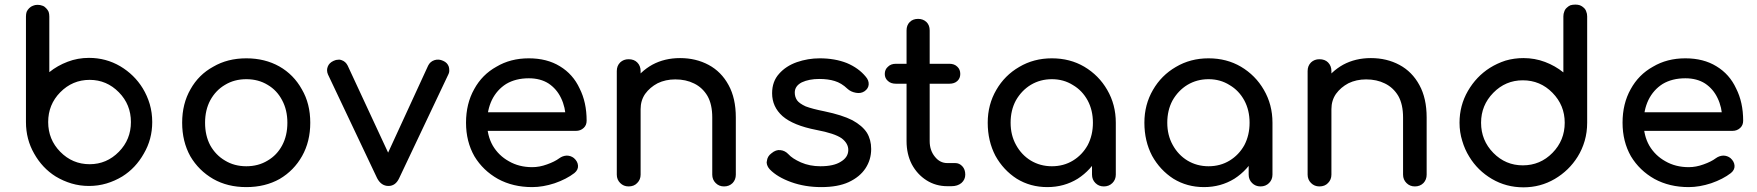

<svg xmlns="http://www.w3.org/2000/svg" viewBox="-20 -802 7568 827"><path d="M366.2 -458Q292 -458 239.3 -404.3Q187.5 -351.6 187.5 -276.4Q187.5 -201.2 239.3 -148.4Q292 -94.7 366.2 -94.7Q439.5 -94.7 492.2 -148.4Q543.9 -201.2 543.9 -276.4Q543.9 -351.6 492.2 -404.3Q439.5 -458 366.2 -458ZM363.3 -552.7Q436.5 -552.7 498 -516.6Q558.6 -480.5 594.7 -421.9Q614.3 -389.6 625 -353.5Q635.7 -316.4 635.7 -276.4Q635.7 -202.1 599.6 -140.6Q564.5 -78.1 506.8 -42Q474.6 -22.5 438.5 -11.7Q402.3 -1 363.3 -1Q324.2 -1 288.1 -11.7Q252 -22.5 219.7 -42Q162.1 -78.1 127 -140.6Q91.8 -202.1 91.8 -276.4Q91.8 -276.4 91.8 -276.4Q91.8 -276.4 91.8 -276.4Q91.8 -276.4 91.8 -277.3Q91.8 -277.3 91.8 -277.3Q91.8 -427.7 91.8 -730.5Q91.8 -742.2 94.7 -751Q98.6 -759.8 105.5 -766.6Q113.3 -774.4 122.1 -777.3Q130.9 -781.2 141.6 -781.2Q153.3 -781.2 163.1 -777.3Q171.9 -774.4 178.7 -766.6Q185.5 -759.8 189.5 -751Q192.4 -742.2 192.4 -730.5Q192.4 -650.4 192.4 -491.2Q227.5 -519.5 271.5 -536.1Q314.5 -552.7 363.3 -552.7Z M1041 3.9Q960 3.9 898.4 -31.2Q835.9 -67.4 799.8 -128.9Q764.6 -192.4 764.6 -273.4Q764.6 -355.5 800.8 -418Q835.9 -480.5 898.4 -514.6Q960 -550.8 1041 -550.8Q1121.1 -550.8 1183.6 -515.6Q1245.1 -480.5 1280.3 -417Q1316.4 -355.5 1316.4 -273.4Q1316.4 -192.4 1281.2 -129.9Q1246.1 -67.4 1184.6 -31.2Q1122.1 3.9 1041 3.9ZM1041 -85.9Q1092.8 -85.9 1132.8 -110.4Q1172.9 -133.8 1195.3 -175.8Q1217.8 -217.8 1217.8 -273.4Q1217.8 -328.1 1195.3 -370.1Q1172.9 -413.1 1132.8 -436.5Q1092.8 -460.9 1041 -460.9Q989.3 -460.9 949.2 -436.5Q909.2 -413.1 885.7 -370.1Q863.3 -328.1 863.3 -273.4Q863.3 -217.8 885.7 -175.8Q909.2 -133.8 949.2 -110.4Q989.3 -85.9 1041 -85.9Z M1653.3 -1Q1622.1 -1 1604.5 -34.2Q1534.2 -182.6 1392.6 -481.4Q1388.7 -490.2 1388.7 -500Q1388.7 -506.8 1391.6 -514.6Q1397.5 -531.2 1417 -540Q1426.8 -544.9 1437.5 -544.9Q1444.3 -545.9 1451.2 -543Q1468.8 -537.1 1477.5 -519.5Q1543.9 -377.9 1675.8 -92.8Q1664.1 -92.8 1627.9 -92.8Q1676.8 -200.2 1824.2 -519.5Q1833 -537.1 1851.6 -543Q1870.1 -548.8 1888.7 -540Q1907.2 -532.2 1913.1 -514.6Q1915 -507.8 1915 -501Q1916 -491.2 1911.1 -481.4Q1839.8 -332 1699.2 -34.2Q1683.6 -1 1653.3 -1Z M2272.5 3.9Q2189.5 3.9 2125 -31.2Q2060.5 -67.4 2023.4 -128.9Q1987.3 -192.4 1987.3 -273.4Q1987.3 -355.5 2022.5 -418Q2056.6 -480.5 2118.2 -514.6Q2178.7 -550.8 2257.8 -550.8Q2335.9 -550.8 2391.6 -516.6Q2448.2 -482.4 2476.6 -420.9Q2506.8 -361.3 2506.8 -282.2Q2506.8 -262.7 2494.1 -251Q2480.5 -238.3 2460.9 -238.3Q2326.2 -238.3 2057.6 -238.3Q2057.6 -257.8 2057.6 -318.4Q2158.2 -318.4 2458 -318.4Q2447.3 -310.5 2417 -290Q2416 -339.8 2396.5 -379.9Q2377.9 -418.9 2342.8 -442.4Q2307.6 -464.8 2257.8 -464.8Q2201.2 -464.8 2160.2 -440.4Q2120.1 -415 2098.6 -371.1Q2078.1 -328.1 2078.1 -273.4Q2078.1 -217.8 2102.5 -174.8Q2127.9 -131.8 2171.9 -107.4Q2215.8 -82 2272.5 -82Q2303.7 -82 2335.9 -93.8Q2369.1 -105.5 2388.7 -120.1Q2403.3 -130.9 2420.9 -131.8Q2438.5 -131.8 2452.1 -121.1Q2468.8 -106.4 2469.7 -87.9Q2470.7 -70.3 2454.1 -56.6Q2419.9 -30.3 2369.1 -12.7Q2318.4 3.9 2272.5 3.9Z M3098.6 1Q3077.1 1 3062.5 -13.7Q3047.9 -28.3 3047.9 -49.8Q3047.9 -131.8 3047.9 -295.9Q3047.9 -352.5 3027.3 -388.7Q3005.9 -424.8 2969.7 -442.4Q2934.6 -460 2888.7 -460Q2846.7 -460 2812.5 -443.4Q2779.3 -425.8 2758.8 -397.5Q2739.3 -369.1 2739.3 -332Q2717.8 -332 2675.8 -332Q2675.8 -394.5 2706.1 -444.3Q2737.3 -494.1 2790 -523.4Q2842.8 -551.8 2909.2 -551.8Q2977.5 -551.8 3032.2 -522.5Q3086.9 -493.2 3118.2 -435.5Q3149.4 -378.9 3149.4 -295.9Q3149.4 -213.9 3149.4 -49.8Q3149.4 -28.3 3135.7 -13.7Q3121.1 1 3098.6 1ZM2687.5 1Q2666 1 2651.4 -13.7Q2636.7 -28.3 2636.7 -49.8Q2636.7 -198.2 2636.7 -496.1Q2636.7 -518.6 2651.4 -533.2Q2666 -546.9 2687.5 -546.9Q2710.9 -546.9 2724.6 -533.2Q2739.3 -518.6 2739.3 -496.1Q2739.3 -347.7 2739.3 -49.8Q2739.3 -28.3 2724.6 -13.7Q2710.9 1 2687.5 1Z M3517.6 3.9Q3447.3 3.9 3387.7 -17.6Q3328.1 -39.1 3295.9 -72.3Q3283.2 -85.9 3282.2 -102.5Q3282.2 -105.5 3283.2 -108.4Q3285.2 -128.9 3302.7 -141.6Q3322.3 -158.2 3341.8 -155.3Q3361.3 -153.3 3376 -137.7Q3392.6 -119.1 3429.7 -102.5Q3467.8 -85.9 3513.7 -85.9Q3571.3 -85.9 3601.6 -105.5Q3632.8 -124 3633.8 -154.3Q3634.8 -183.6 3605.5 -206.1Q3575.2 -227.5 3497.1 -242.2Q3396.5 -261.7 3350.6 -301.8Q3305.7 -341.8 3305.7 -400.4Q3305.7 -451.2 3335.9 -484.4Q3365.2 -517.6 3412.1 -534.2Q3460 -550.8 3510.7 -550.8Q3576.2 -550.8 3627.9 -530.3Q3678.7 -508.8 3709 -471.7Q3722.7 -456.1 3721.7 -438.5Q3720.7 -420.9 3704.1 -409.2Q3688.5 -398.4 3667 -402.3Q3644.5 -406.2 3629.9 -419.9Q3604.5 -444.3 3575.2 -453.1Q3546.9 -461.9 3508.8 -461.9Q3464.8 -461.9 3433.6 -447.3Q3403.3 -431.6 3403.3 -403.3Q3403.3 -384.8 3413.1 -370.1Q3422.9 -356.4 3450.2 -343.8Q3478.5 -333 3532.2 -322.3Q3607.4 -306.6 3651.4 -284.2Q3694.3 -260.7 3713.9 -230.5Q3732.4 -200.2 3732.4 -160.2Q3732.4 -114.3 3708 -77.1Q3683.6 -40 3635.7 -17.6Q3588.9 3.9 3517.6 3.9Z M4060.5 0Q4010.7 0 3970.7 -25.4Q3930.7 -50.8 3907.2 -94.7Q3884.8 -138.7 3884.8 -194.3Q3884.8 -352.5 3884.8 -670.9Q3884.8 -693.4 3898.4 -707Q3912.1 -720.7 3934.6 -720.7Q3956.1 -720.7 3970.7 -707Q3984.4 -693.4 3984.4 -670.9Q3984.4 -511.7 3984.4 -194.3Q3984.4 -154.3 4006.8 -127Q4028.3 -99.6 4060.5 -99.6Q4072.3 -99.6 4094.7 -99.6Q4112.3 -99.6 4125 -85.9Q4137.7 -72.3 4137.7 -49.8Q4137.7 -28.3 4121.1 -13.7Q4104.5 0 4078.1 0Q4072.3 0 4060.5 0ZM3838.9 -441.4Q3817.4 -441.4 3804.7 -453.1Q3791 -464.8 3791 -483.4Q3791 -502.9 3804.7 -514.6Q3817.4 -527.3 3838.9 -527.3Q3915 -527.3 4069.3 -527.3Q4090.8 -527.3 4103.5 -514.6Q4116.2 -502.9 4116.2 -483.4Q4116.2 -464.8 4103.5 -453.1Q4090.8 -441.4 4069.3 -441.4Q3992.2 -441.4 3838.9 -441.4Z M4491.2 3.9Q4418 3.9 4359.4 -32.2Q4301.8 -69.3 4267.6 -130.9Q4234.4 -194.3 4234.4 -273.4Q4234.4 -351.6 4271.5 -415Q4307.6 -477.5 4370.1 -513.7Q4432.6 -550.8 4510.7 -550.8Q4588.9 -550.8 4650.4 -514.6Q4712.9 -477.5 4749 -415Q4786.1 -351.6 4786.1 -273.4Q4772.5 -273.4 4747.1 -273.4Q4747.1 -194.3 4712.9 -131.8Q4679.7 -69.3 4622.1 -32.2Q4563.5 3.9 4491.2 3.9ZM4510.7 -85.9Q4561.5 -85.9 4601.6 -110.4Q4641.6 -134.8 4665 -176.8Q4687.5 -219.7 4687.5 -273.4Q4687.5 -327.1 4665 -369.1Q4641.6 -412.1 4601.6 -435.5Q4561.5 -460.9 4510.7 -460.9Q4460.9 -460.9 4419.9 -436.5Q4379.9 -412.1 4355.5 -369.1Q4333 -327.1 4333 -273.4Q4333 -219.7 4356.4 -177.7Q4379.9 -134.8 4419.9 -110.4Q4460.9 -85.9 4510.7 -85.9ZM4734.4 1Q4712.9 1 4698.2 -13.7Q4683.6 -28.3 4683.6 -49.8Q4683.6 -100.6 4683.6 -203.1Q4688.5 -229.5 4703.1 -308.6Q4723.6 -299.8 4786.1 -273.4Q4786.1 -216.8 4786.1 -49.8Q4786.1 -28.3 4771.5 -13.7Q4756.8 1 4734.4 1Z M5166 3.9Q5092.8 3.9 5034.2 -32.2Q4976.6 -69.3 4942.4 -130.9Q4909.2 -194.3 4909.2 -273.4Q4909.2 -351.6 4946.3 -415Q4982.4 -477.5 5044.9 -513.7Q5107.4 -550.8 5185.5 -550.8Q5263.7 -550.8 5325.2 -514.6Q5387.7 -477.5 5423.8 -415Q5460.9 -351.6 5460.9 -273.4Q5447.3 -273.4 5421.9 -273.4Q5421.9 -194.3 5387.7 -131.8Q5354.5 -69.3 5296.9 -32.2Q5238.3 3.9 5166 3.9ZM5185.5 -85.9Q5236.3 -85.9 5276.4 -110.4Q5316.4 -134.8 5339.8 -176.8Q5362.3 -219.7 5362.3 -273.4Q5362.3 -327.1 5339.8 -369.1Q5316.4 -412.1 5276.4 -435.5Q5236.3 -460.9 5185.5 -460.9Q5135.7 -460.9 5094.7 -436.5Q5054.7 -412.1 5030.3 -369.1Q5007.8 -327.1 5007.8 -273.4Q5007.8 -219.7 5031.2 -177.7Q5054.7 -134.8 5094.7 -110.4Q5135.7 -85.9 5185.5 -85.9ZM5409.2 1Q5387.7 1 5373 -13.7Q5358.4 -28.3 5358.4 -49.8Q5358.4 -100.6 5358.4 -203.1Q5363.3 -229.5 5377.9 -308.6Q5398.4 -299.8 5460.9 -273.4Q5460.9 -216.8 5460.9 -49.8Q5460.9 -28.3 5446.3 -13.7Q5431.6 1 5409.2 1Z M6074.2 1Q6052.7 1 6038.1 -13.7Q6023.4 -28.3 6023.4 -49.8Q6023.4 -131.8 6023.4 -295.9Q6023.4 -352.5 6002.9 -388.7Q5981.4 -424.8 5945.3 -442.4Q5910.2 -460 5864.3 -460Q5822.3 -460 5788.1 -443.4Q5754.9 -425.8 5734.4 -397.5Q5714.8 -369.1 5714.8 -332Q5693.4 -332 5651.4 -332Q5651.4 -394.5 5681.6 -444.3Q5712.9 -494.1 5765.6 -523.4Q5818.4 -551.8 5884.8 -551.8Q5953.1 -551.8 6007.8 -522.5Q6062.5 -493.2 6093.8 -435.5Q6125 -378.9 6125 -295.9Q6125 -213.9 6125 -49.8Q6125 -28.3 6111.3 -13.7Q6096.7 1 6074.2 1ZM5663.1 1Q5641.6 1 5627 -13.7Q5612.3 -28.3 5612.3 -49.8Q5612.3 -198.2 5612.3 -496.1Q5612.3 -518.6 5627 -533.2Q5641.6 -546.9 5663.1 -546.9Q5686.5 -546.9 5700.2 -533.2Q5714.8 -518.6 5714.8 -496.1Q5714.8 -347.7 5714.8 -49.8Q5714.8 -28.3 5700.2 -13.7Q5686.5 1 5663.1 1Z M6719.7 -273.4Q6719.7 -348.6 6667 -402.3Q6614.3 -456.1 6539.1 -456.1Q6464.8 -456.1 6412.1 -402.3Q6359.4 -348.6 6359.4 -273.4Q6359.4 -197.3 6412.1 -143.6Q6464.8 -89.8 6539.1 -89.8Q6614.3 -89.8 6667 -143.6Q6719.7 -197.3 6719.7 -273.4ZM6266.6 -273.4Q6266.6 -347.7 6302.7 -410.2Q6338.9 -472.7 6397.5 -509.8Q6428.7 -529.3 6464.8 -541Q6502 -551.8 6542 -551.8Q6590.8 -551.8 6634.8 -535.2Q6678.7 -518.6 6713.9 -490.2Q6713.9 -570.3 6713.9 -731.4Q6713.9 -743.2 6717.8 -752Q6720.7 -761.7 6728.5 -768.6Q6735.4 -775.4 6744.1 -779.3Q6753.9 -782.2 6765.6 -782.2Q6776.4 -782.2 6785.2 -779.3Q6794.9 -775.4 6801.8 -768.6Q6809.6 -761.7 6812.5 -752Q6816.4 -743.2 6816.4 -731.4Q6816.4 -579.1 6816.4 -273.4Q6816.4 -273.4 6816.4 -273.4Q6816.4 -273.4 6816.4 -273.4Q6816.4 -273.4 6816.4 -273.4Q6816.4 -273.4 6816.4 -273.4Q6816.4 -232.4 6805.7 -195.3Q6794.9 -158.2 6775.4 -127Q6738.3 -67.4 6676.8 -31.2Q6615.2 4.9 6542 4.9Q6467.8 4.9 6406.2 -31.2Q6344.7 -67.4 6308.6 -127Q6289.1 -158.2 6278.3 -195.3Q6266.6 -232.4 6266.6 -273.4Z M7253.9 3.9Q7170.9 3.9 7106.4 -31.2Q7042 -67.4 7004.9 -128.9Q6968.8 -192.4 6968.8 -273.4Q6968.8 -355.5 7003.9 -418Q7038.1 -480.5 7099.6 -514.6Q7160.2 -550.8 7239.3 -550.8Q7317.4 -550.8 7373 -516.6Q7429.7 -482.4 7458 -420.9Q7488.3 -361.3 7488.3 -282.2Q7488.3 -262.7 7475.6 -251Q7461.9 -238.3 7442.4 -238.3Q7307.6 -238.3 7039.1 -238.3Q7039.1 -257.8 7039.1 -318.4Q7139.6 -318.4 7439.5 -318.4Q7428.7 -310.5 7398.4 -290Q7397.5 -339.8 7377.9 -379.9Q7359.4 -418.9 7324.2 -442.4Q7289.1 -464.8 7239.3 -464.8Q7182.6 -464.8 7141.6 -440.4Q7101.6 -415 7080.1 -371.1Q7059.6 -328.1 7059.6 -273.4Q7059.6 -217.8 7084 -174.8Q7109.4 -131.8 7153.3 -107.4Q7197.3 -82 7253.9 -82Q7285.2 -82 7317.4 -93.8Q7350.6 -105.5 7370.1 -120.1Q7384.8 -130.9 7402.3 -131.8Q7419.9 -131.8 7433.6 -121.1Q7450.2 -106.4 7451.2 -87.9Q7452.1 -70.3 7435.5 -56.6Q7401.4 -30.3 7350.6 -12.7Q7299.8 3.9 7253.9 3.9Z"/></svg>

Font: Abed
Style: Bold
Weight: 700
Designer: Johan Aakerlund
Version: Version 3.105